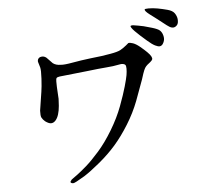

<svg xmlns="http://www.w3.org/2000/svg" viewBox="-58 -843 1115 997"><g transform="rotate(-5 500.0 -344.0)"><path d="M632 -609Q640 -611 656 -605.5Q672 -600 692.5 -583Q713 -566 726.5 -552.5Q740 -539 745 -529.5Q750 -520 748 -514Q746 -508 736 -500L721 -488Q713 -481 708 -473Q703 -465 696 -445L686 -414L646 -305Q623 -245 587 -187Q551 -129 513 -85.5Q475 -42 426 -1.5Q377 39 344 60L302 84Q288 92 280.5 91Q273 90 270.5 86Q268 82 277 72Q279 70 285 66Q291 62 310.5 47.5Q330 33 358.5 8Q387 -17 425.5 -60.5Q464 -104 501 -165.5Q538 -227 560 -286Q582 -345 593.5 -385.5Q605 -426 608 -444Q611 -462 611 -477.5Q611 -493 606.5 -497.5Q602 -502 595 -503Q586 -505 566.5 -500.5Q547 -496 508 -493Q469 -490 406.5 -482.5Q344 -475 281 -469L262 -467Q249 -465 245.5 -461Q242 -457 242 -443Q242 -414 244 -387Q246 -359 246 -352Q246 -340 244 -315.5Q242 -291 236 -271.5Q230 -252 219.5 -240.5Q209 -229 196 -229Q184 -229 166 -242Q154 -252 148 -264Q144 -273 145 -299L160 -396Q164 -420 166.5 -464Q169 -508 165 -523L156 -553Q155 -564 161.5 -571Q168 -578 181 -578Q192 -578 202 -570L232 -539Q248 -527 273 -527Q291 -525 335 -533Q379 -541 429 -547Q479 -553 488.5 -554Q498 -555 535 -561.5Q572 -568 587 -576Q602 -584 619 -598L632 -609ZM730 -613 696 -643 670 -668Q660 -678 654.5 -686.5Q649 -695 652 -697Q654 -699 664 -699Q674 -698 691.5 -694.5Q709 -691 719 -689L762 -677Q792 -668 801.5 -659Q811 -650 815 -637Q820 -623 818 -609Q816 -598 809.5 -588.5Q803 -579 793 -578Q785 -577 769.5 -584.5Q754 -592 730 -613ZM752 -779Q775 -779 799.5 -774.5Q824 -770 850 -763Q876 -756 886 -741.5Q896 -727 898 -711Q900 -689 891.5 -679.5Q883 -670 873 -669Q863 -668 851.5 -675Q840 -682 821 -697.5Q802 -713 785 -725.5Q768 -738 755 -748Q742 -758 736.5 -764.5Q731 -771 731.5 -775Q732 -779 752 -779Z"/></g></svg>

Font: ChillKai
Style: Regular
Weight: 400
Designer: ChillType
Foundry: 寒蝉字型
Version: Version 2.000